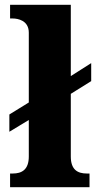

<svg xmlns="http://www.w3.org/2000/svg" viewBox="-20 -780 404 800"><path d="M22 0H353V-57H342C303 -57 275 -73 275 -128V-389L360 -442V-517L275 -463V-760H22V-703H33C54 -703 100 -695 100 -644V-353L19 -303V-231L100 -280V-128C100 -73 71 -57 33 -57H22Z"/></svg>

Font: Noto Serif Malayalam ExtraBold
Style: Regular
Weight: 800
Designer: Indian type Foundry, Jelle Bosma, Monotype Design Team
Foundry: Monotype Imaging Inc.
Version: Version 2.104